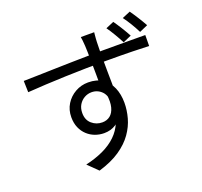

<svg xmlns="http://www.w3.org/2000/svg" viewBox="-148 -997 1296 1231"><g transform="rotate(-20 500.0 -381.0)"><path d="M598.4 -780.9Q598 -775.6 596.6 -762.7Q595.2 -749.8 594.5 -737.1Q593.8 -724.5 593.4 -717.9Q592.4 -698.5 592.2 -665.8Q592 -633.2 592 -593.9Q592 -554.7 592.5 -514.9Q593 -475.2 593.5 -439.8Q594 -404.4 594 -380.4L518 -419.3Q518 -432.8 518 -461.5Q518 -490.2 517.7 -527.1Q517.4 -564 516.9 -601.6Q516.4 -639.2 515.7 -670.1Q515 -700.9 514 -717.5Q512.9 -737.7 510.8 -756.2Q508.7 -774.8 507.3 -780.9ZM67.4 -641.7Q108.3 -642.4 160.5 -643.8Q212.7 -645.2 271.4 -646.8Q330 -648.4 389.9 -649.7Q449.9 -651 505.5 -651.8Q561 -652.6 607.5 -652.6Q653.1 -652.6 697.8 -652.5Q742.4 -652.4 781.6 -652.4Q820.8 -652.4 851.5 -652.1Q882.1 -651.8 900.2 -651.8L899.5 -577.3Q857.4 -579.3 786.8 -580.9Q716.1 -582.5 606.1 -582.5Q541.6 -582.5 471.3 -581.3Q401 -580.1 329.8 -577.6Q258.7 -575.1 192.3 -571.7Q126 -568.3 69.6 -564.1ZM592.2 -351.3Q592.2 -284.5 572.8 -239.9Q553.4 -195.3 518.9 -173Q484.4 -150.6 438.7 -150.6Q407.1 -150.6 377.6 -161.4Q348.1 -172.2 324.8 -193.7Q301.4 -215.3 287.8 -246.4Q274.2 -277.5 274.2 -318.2Q274.2 -368.2 298.3 -407.1Q322.4 -446.1 362.9 -469Q403.3 -491.9 451 -491.9Q509.4 -491.9 548.2 -465.5Q587.1 -439.2 606.7 -393.7Q626.3 -348.2 626.3 -290Q626.3 -239.5 612 -187.7Q597.8 -135.8 564 -87.8Q530.2 -39.7 472.6 -0.5Q415 38.8 327.7 64.8L260.7 -0.8Q329 -16.4 382.6 -41.6Q436.1 -66.9 473.4 -103Q510.7 -139 530.1 -187.2Q549.5 -235.3 549.5 -297.2Q549.5 -365.1 520.7 -395.2Q491.8 -425.2 450.2 -425.2Q424.2 -425.2 401.2 -412.3Q378.2 -399.4 363.8 -375.8Q349.4 -352.1 349.4 -319.4Q349.4 -272.2 379.8 -245.9Q410.1 -219.6 450.8 -219.6Q482.4 -219.6 504.6 -237.2Q526.8 -254.9 536.1 -290.5Q545.4 -326.1 537.6 -378.9ZM736.2 -801.3Q753.9 -776.3 775.1 -742.3Q796.3 -708.2 811.1 -680.4L754.4 -655.3Q738.8 -685.3 719.2 -718.5Q699.6 -751.8 680.9 -777.8ZM857.6 -827Q875.4 -802.1 896.2 -769.1Q916.9 -736.2 933 -707.1L876 -682Q860.4 -713.2 840.9 -745.6Q821.3 -777.9 802 -803.5Z"/></g></svg>

Font: Noto Sans TC Thin
Style: Regular
Weight: 100
Designer: Ryoko NISHIZUKA 西塚涼子 (kana, bopomofo & ideographs); Paul D. Hunt (Latin, Greek & Cyrillic); Sandoll Communications 산돌커뮤니
Foundry: Adobe
Version: Version 2.004-H2;hotconv 1.0.118;makeotfexe 2.5.65603